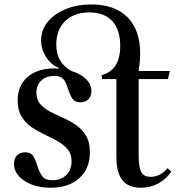

<svg xmlns="http://www.w3.org/2000/svg" viewBox="-20 -850 812 880"><path d="M212 10.5Q164 10.5 126 -4Q88 -18.5 66 -43.2Q44 -68 44 -99Q44 -124 58 -138Q72 -152 95.5 -152Q119 -152 130 -137.5Q141 -123 151.5 -89Q160.5 -60.5 173.8 -42.2Q187 -24 220.5 -24Q260 -24 284 -48.2Q308 -72.5 308 -110.5Q308 -144 290.2 -165.5Q272.5 -187 244.2 -202.8Q216 -218.5 184.5 -233.2Q153 -248 124.8 -267.2Q96.5 -286.5 78.8 -315.8Q61 -345 61 -390Q61 -458.5 106.5 -497.5Q152 -536.5 231.5 -536.5Q234.5 -536.5 238.8 -536.2Q243 -536 249.5 -535V-539Q215.5 -552 192 -587.5Q168.5 -623 168.5 -665.5Q168.5 -712.5 198.5 -749.5Q228.5 -786.5 280.5 -808Q332.5 -829.5 399 -829.5Q506.5 -829.5 564.5 -771Q622.5 -712.5 622.5 -603.5Q622.5 -586 620.5 -565.8Q618.5 -545.5 615.5 -524.5H758.5L749.5 -487.5H615.5V-143Q615.5 -102.5 620.8 -80Q626 -57.5 638.2 -48.5Q650.5 -39.5 670.5 -39.5Q714.5 -39.5 748 -79L765 -63.5Q741.5 -28.5 705.2 -9Q669 10.5 625.5 10.5Q588 10.5 563 -4.5Q538 -19.5 525.8 -50.8Q513.5 -82 513.5 -130.5V-487.5H448.5L445.5 -505.5Q531 -528 531 -639.5Q531 -713.5 494.8 -753.2Q458.5 -793 389 -793Q319.5 -793 278.8 -753.5Q238 -714 238 -646Q238 -604.5 254.8 -574.5Q271.5 -544.5 306.5 -525Q348 -512.5 373.5 -488.2Q399 -464 399 -432.5Q399 -408.5 385 -394.8Q371 -381 349 -381Q321.5 -381 309.8 -401Q298 -421 291.5 -443.5Q282 -476 268.8 -489Q255.5 -502 228.5 -502Q192 -502 169.5 -481.2Q147 -460.5 147 -425Q147 -393 164.8 -372.8Q182.5 -352.5 210.2 -338Q238 -323.5 269.5 -309.8Q301 -296 328.8 -276.8Q356.5 -257.5 374.2 -228Q392 -198.5 392 -152Q392 -77.5 343.5 -33.5Q295 10.5 212 10.5Z"/></svg>

Font: Libre Caslon Text
Style: Regular
Weight: 400
Designer: Pablo Impallari, Rodrigo Fuenzalida, Katja Schimmel
Foundry: Pablo Impallari, Rodrigo Fuenzalida
Version: Version 2.000